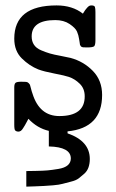

<svg xmlns="http://www.w3.org/2000/svg" viewBox="-20 -486 434 716"><path d="M33.2 -21V-160.2Q33.2 -172.4 37.6 -176.8Q42 -181.2 59.1 -181.2Q71.3 -181.2 77.1 -180.7Q83 -180.2 86.9 -176Q90.8 -171.9 91.8 -169.4Q92.8 -167 95.5 -156Q98.1 -145 101.1 -137.2Q127 -53.2 201.2 -53.2Q296.4 -53.2 295.9 -127Q295.9 -155.8 277.3 -173.8Q258.8 -191.9 236.8 -199.2Q222.7 -204.1 183.3 -211.7Q144 -219.2 123 -227.1Q89.8 -240.2 61.5 -268.1Q33.2 -295.9 33.2 -341.8Q33.2 -465.8 190.9 -465.8Q250 -465.8 289.1 -435.1Q291 -438 293.5 -441.9Q295.9 -445.8 297.4 -448Q298.8 -450.2 301.5 -453.1Q304.2 -456.1 305.2 -457.5Q306.2 -459 308.6 -460.9Q311 -462.9 312.5 -463.9Q314 -464.8 316.4 -465.3Q318.8 -465.8 320.8 -465.8Q332 -465.8 334 -460Q335.9 -454.1 335.9 -440.9V-336.9Q335.9 -317.9 331.1 -313.5Q326.2 -309.1 304.2 -309.1Q295.4 -309.1 289.8 -309.6Q284.2 -310.1 281.5 -313.5Q278.8 -316.9 278.3 -318.8Q277.8 -320.8 276.9 -328.4Q275.9 -335.9 274.9 -340.8Q272.9 -355 267.1 -368.4Q261.2 -381.8 239.5 -396.5Q217.8 -411.1 186 -411.1Q98.1 -411.1 98.1 -350.1Q98.1 -332 106.7 -319.1Q115.2 -306.2 133.1 -298.6Q150.9 -291 166 -286.6Q181.2 -282.2 206.5 -277.6Q231.9 -272.9 243.2 -270Q292 -256.8 326.4 -221.4Q360.8 -186 360.8 -131.8Q360.8 -8.8 231.9 3.9V11.2Q314.9 40 314.9 106.9Q314.9 124 310.1 137.9Q305.2 151.9 294.7 161.4Q284.2 170.9 273.7 179Q263.2 187 244.6 191.4Q226.1 195.8 213.6 199.5Q201.2 203.1 177.5 205.1Q153.8 207 143.3 207.5Q132.8 208 108.9 209Q85 210 78.1 210V151.9Q82 151.9 111.6 151.4Q141.1 150.9 157.5 149.4Q173.8 147.9 197.5 144Q221.2 140.1 232.7 130.1Q244.1 120.1 244.1 105Q244.1 62 162.1 60.1V2Q119.1 -7.8 85.9 -43Q84 -40 80.1 -32Q76.2 -23.9 73 -19Q69.8 -14.2 65.9 -7.6Q62 -1 57.6 2Q53.2 4.9 47.9 4.9Q42 4.9 37.1 1Q33.2 -2 33.2 -21Z"/></svg>

Font: CMU Concrete
Style: Roman
Weight: 500
Version: Version 0.7.0